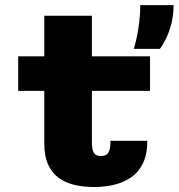

<svg xmlns="http://www.w3.org/2000/svg" viewBox="-20 -720 698 750"><path d="M153 -160V-658.5H339V-165Q339 -142.5 343.2 -130.8Q347.5 -119 355.2 -114.8Q363 -110.5 373 -110.5Q383.5 -110.5 392.2 -114Q401 -117.5 406.2 -130Q411.5 -142.5 411.5 -170H555.5Q555.5 -117.5 538.5 -82.5Q521.5 -47.5 492 -27.2Q462.5 -7 425.5 1.8Q388.5 10.5 348.5 10.5Q308.5 10.5 273.2 2.8Q238 -5 211 -24Q184 -43 168.5 -76.2Q153 -109.5 153 -160ZM51 -365V-500H566V-365ZM502.5 -529Q508.5 -547 514.2 -574.2Q520 -601.5 524 -634.2Q528 -667 528 -700H658Q658 -661.5 649.5 -628Q641 -594.5 628.5 -569.2Q616 -544 604.5 -529Z"/></svg>

Font: Trispace Thin ExtraBold
Style: Regular
Weight: 800
Version: Version 1.210